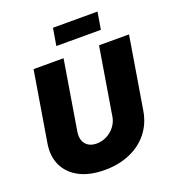

<svg xmlns="http://www.w3.org/2000/svg" viewBox="-163 -1052 1075 1187"><g transform="rotate(-20 374.5 -459.0)"><path d="M322.8 9.3Q226.1 9.3 158.9 -25.1Q91.8 -59.6 61.5 -122.1Q31.2 -184.6 44.9 -267.6L121.1 -727.5H318.4L243.2 -271.5Q237.8 -237.8 247.1 -213.1Q256.3 -188.5 278.1 -175Q299.8 -161.6 331.1 -161.6Q367.7 -161.6 399.2 -178.2Q430.7 -194.8 451.9 -222.7Q473.1 -250.5 478.5 -284.2L551.8 -727.5H749L670.9 -254.9Q657.2 -171.9 609.4 -112.5Q561.5 -53.2 487.8 -22Q414.1 9.3 322.8 9.3ZM614.3 -926.8 595.2 -813.5H302.2L321.3 -926.8Z"/></g></svg>

Font: Inter 17pt Black
Style: Italic
Weight: 900
Italic angle: -9.3988°
Version: Version 4.001;git-66647c0bb